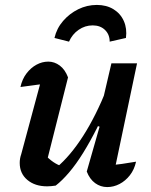

<svg xmlns="http://www.w3.org/2000/svg" viewBox="-20 -752 614 779"><path d="M256 -438 171 -101 162 -125Q178 -107 196.5 -94.5Q215 -82 233 -77L209 -72Q265 -119 317 -200Q369 -281 415 -396L428 -352Q402 -289 374 -233.5Q346 -178 317.5 -132Q289 -86 260.5 -52.5Q232 -19 206 1Q187 4 171 4Q122 4 91 -22Q60 -48 60 -91Q60 -109 66 -126L157 -464L211 -417Q170 -413 133.5 -408.5Q97 -404 63 -399Q70 -431 87.5 -454Q105 -477 128 -489.5Q151 -502 176 -502Q201 -502 222.5 -486Q244 -470 256 -438ZM332 -56 384 -238 373 -242 432 -495H536L438 -29L416 -81Q447 -83 475 -87Q503 -91 532 -96Q525 -64 507 -41Q489 -18 465 -5.5Q441 7 415 7Q388 7 366 -9Q344 -25 332 -56ZM373 -732Q412 -732 440.5 -714.5Q469 -697 482.5 -666.5Q496 -636 491 -598L425 -583Q425 -612 406 -630.5Q387 -649 356 -649Q325 -649 299 -631Q273 -613 260 -583L201 -598Q210 -637 236 -667Q262 -697 297.5 -714.5Q333 -732 373 -732Z"/></svg>

Font: Piazzolla Thin
Style: Bold Italic
Weight: 700
Italic angle: -11.3°
Version: Version 2.005